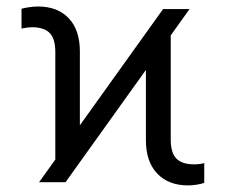

<svg xmlns="http://www.w3.org/2000/svg" viewBox="-20 -558 692 588"><path d="M149.4 -69.3V-398.4Q149.4 -439.9 131.8 -457.3Q114.3 -474.6 78.1 -474.6Q65.4 -474.6 45.9 -470.7V-531.2Q56.2 -534.2 70.6 -536.1Q85 -538.1 96.7 -538.1Q156.2 -538.1 190.4 -502.2Q224.6 -466.3 224.6 -400.4V-174.3L479.5 -530.3H560.5L502.9 -449.7V-130.9Q502.9 -89.4 520.5 -72Q538.1 -54.7 574.2 -54.7Q592.3 -54.7 605.5 -58.6V2Q596.2 5.4 582 7.6Q567.9 9.8 555.7 9.8Q496.1 9.8 461.4 -26.6Q426.8 -63 426.8 -128.9V-343.8L180.7 0H99.6Z"/></svg>

Font: Pretendard Light
Style: Regular
Weight: 300
Designer: Base glyphs from Inter by Rasmus Andersson; Hangeul glyphs from Noto Sans CJK(Source Han Sans) by Jang Soo-young and Kan
Foundry: Kil Hyung-jin
Version: Version 1.309